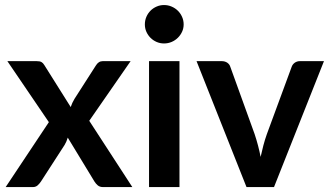

<svg xmlns="http://www.w3.org/2000/svg" viewBox="-20 -762 1344 782"><path d="M519 0H400Q386.5 0 378.2 -7Q370 -14 364.5 -23L256 -201.5Q253.5 -193 250.2 -185.5Q247 -178 243 -171.5L147 -23Q141.5 -14.5 133.5 -7.2Q125.5 0 113.5 0H3L179 -264.5L10 -513H129Q142.5 -513 149 -509.2Q155.5 -505.5 160.5 -497L268 -326Q273.5 -343 283.5 -359.5L370 -494.5Q381 -513 398.5 -513H512L343.5 -270Z M711 -513V0H587V-513ZM728 -662.5Q728 -646.5 721.5 -632.5Q715 -618.5 704.2 -608Q693.5 -597.5 679 -591.2Q664.5 -585 648 -585Q632 -585 617.8 -591.2Q603.5 -597.5 593 -608Q582.5 -618.5 576.2 -632.5Q570 -646.5 570 -662.5Q570 -679 576.2 -693.5Q582.5 -708 593 -718.5Q603.5 -729 617.8 -735.2Q632 -741.5 648 -741.5Q664.5 -741.5 679 -735.2Q693.5 -729 704.2 -718.5Q715 -708 721.5 -693.5Q728 -679 728 -662.5Z M1299.5 -513 1096 0H984L780.5 -513H882.5Q896.5 -513 905.8 -506.5Q915 -500 918 -490L1017 -216Q1025 -192 1031 -169Q1037 -146 1041.5 -123Q1046.5 -146 1052.5 -169Q1058.5 -192 1067 -216L1168 -490Q1171.5 -500 1180.5 -506.5Q1189.5 -513 1202 -513Z"/></svg>

Font: Lato 2
Style: Bold
Weight: 700
Designer: Lukasz Dziedzic with Adam Twardoch and Botio Nikoltchev
Foundry: tyPoland Lukasz Dziedzic
Version: Version 2.015; 2015-08-06; http://www.latofonts.com/